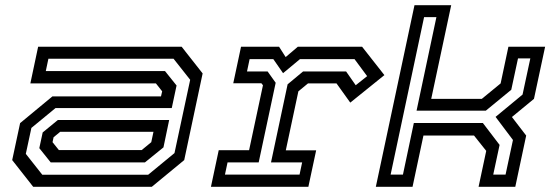

<svg xmlns="http://www.w3.org/2000/svg" viewBox="-20 -720 2150 740"><path d="M108 0 27 -103 57.5 -245.5 182 -348.5H600.5L605 -368L581 -398.5H97L127 -540H680L761 -437L690 -103L565 0ZM143 -46.5H551L652.5 -130L713 -412.5L649 -493.5H166.5L156.5 -446H616L660.5 -390.5L642 -303.5H194L101 -227L79.5 -127ZM175.5 -94 131.5 -149 144.5 -209.5 203 -257.5H632L610 -152L538.5 -94ZM207 -141.5H526L563 -172L571.5 -212H212L186.5 -191L182.5 -172Z M793 0 823 -141H940L993.5 -391.5L987.5 -399H879L909 -540H1055.5L1081 -500L1128 -540H1375.5L1461.5 -430.5L1330 -324.5L1277 -398.5H1167L1130 -368L1081.5 -140.5H1198.5L1168.5 0ZM847 -47H1134.5L1144.5 -94H1024.5L1088.5 -395L1148 -444.5H1314L1351 -391.5L1395 -426.5L1346.5 -492H1136L1071 -438L1033.5 -492H942L932 -444.5H1011.5L1042.5 -401L977 -94H857Z M1428.5 0 1577.5 -700H1719L1642 -339H1837L1909.5 -398.5L1939.5 -540H2081L2038 -339L1953 -269L2008 -197.5L1966 0H1824.5L1854 -138.5L1807 -197.5H1612L1570 0ZM1485.5 -47H1533L1575 -246H1841L1905.5 -161.5L1881 -47H1928.5L1957 -180.5L1890 -269.5L1994 -355.5L2024 -495H1976.5L1950.5 -374L1852.5 -293.5H1585.5L1662 -654H1614.5Z"/></svg>

Font: Tourney Expanded Medium
Style: Italic
Weight: 500
Width: 7
Italic angle: -12°
Designer: Tyler Finck
Foundry: Etcetera Type Co
Version: Version 1.010; ttfautohint (v1.8.3)